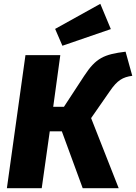

<svg xmlns="http://www.w3.org/2000/svg" viewBox="-20 -983 711 1003"><path d="M504 -963 268 -832 306 -744 559 -831ZM636 -713C523 -699 481 -680 420 -587L314 -425H258L295 -695H113L16 0H198L240 -297H303L412 0H600L456 -366L554 -507C593 -564 621 -580 671 -587Z"/></svg>

Font: Fira Sans ExtraBold
Style: Italic
Weight: 800
Italic angle: -8°
Designer: bBox Type GmbH & Carrois Corporate GbR & Edenspiekermann AG
Foundry: bBox Type GmbH & Carrois Corporate GbR & Edenspiekermann AG
Version: Version 4.301;PS 004.301;hotconv 1.0.88;makeotf.lib2.5.64775